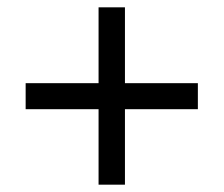

<svg xmlns="http://www.w3.org/2000/svg" viewBox="-20 -615 612 524"><path d="M321 -388H520V-317H321V-111H249V-317H50V-388H249V-595H321Z"/></svg>

Font: Noto Sans Sharada
Style: Regular
Weight: 400
Designer: Monotype Design Team
Foundry: Monotype Imaging Inc.
Version: Version 2.006; ttfautohint (v1.8.4.7-5d5b)